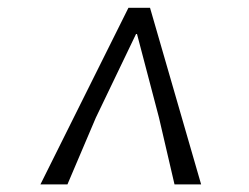

<svg xmlns="http://www.w3.org/2000/svg" viewBox="-20 -747 640 494"><path d="M84 -272.5 310.5 -727H366L497.5 -272.5H429L389 -444.5L332.5 -659.5H330L226.5 -444L153.5 -272.5Z"/></svg>

Font: Spline Sans Mono Light
Style: Italic
Weight: 300
Italic angle: -4°
Monospace: yes
Version: Version 1.004